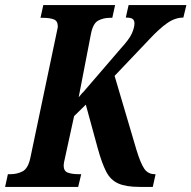

<svg xmlns="http://www.w3.org/2000/svg" viewBox="-39 -734 752 754"><path d="M-19 0 -8 -50H3Q28 -50 49.5 -61Q71 -72 80 -113L181 -594Q184 -610 186 -618Q188 -626 188 -630Q188 -652 172 -658Q156 -664 130 -664H120L131 -714H413L402 -664H392Q367 -664 346.5 -653Q326 -642 318 -600L270 -352L285 -370H286L434 -542Q469 -580 479 -603Q489 -626 489 -642Q489 -654 482 -659.5Q475 -665 455 -665L466 -714H693L681 -665Q649 -665 618 -643.5Q587 -622 547 -579L411 -436L497 -145Q513 -93 527.5 -71.5Q542 -50 569 -50H572L561 0H509Q456 0 425.5 -13.5Q395 -27 378 -60Q361 -93 345 -151L298 -323L252 -278L216 -113Q211 -93 211 -84Q211 -62 227.5 -56Q244 -50 269 -50H280L268 0Z"/></svg>

Font: Noto Serif ExtraCondensed
Style: Bold Italic
Weight: 700
Width: 2
Italic angle: -12°
Designer: Monotype Design Team
Foundry: Monotype Imaging Inc.
Version: Version 2.013; ttfautohint (v1.8.4.7-5d5b)